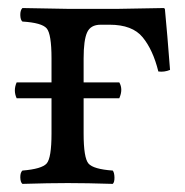

<svg xmlns="http://www.w3.org/2000/svg" viewBox="-20 -451 456 473"><path d="M106.9 -248V-307.1Q106.9 -367.2 95 -381.1Q83 -395 35.2 -397.9Q30.3 -401.9 30 -413.8Q29.8 -425.8 35.2 -431.2Q81.1 -430.2 146 -429.2H272L383.8 -431.2L386.2 -429.2Q392.1 -368.2 398.9 -278.8Q384.8 -272.9 370.1 -274.9Q356.9 -328.1 331.5 -359.1Q306.2 -390.1 250 -390.1H228Q203.1 -390.1 194.6 -371.1Q186 -352.1 186 -307.1V-248H273.9Q283.7 -231 273.9 -209H186V-122.1Q186 -62 198 -48.1Q210 -34.2 257.8 -30.8Q261.7 -25.9 262 -13.9Q262.2 -2 257.8 2Q193.8 0 147 0Q101.1 0 35.2 2Q30.3 -2 30 -13.9Q29.8 -25.9 35.2 -30.8Q83 -34.7 95 -48.3Q106.9 -62 106.9 -122.1V-209H21Q12.2 -228 21 -248Z"/></svg>

Font: Linux Libertine O
Style: Regular
Weight: 400
Designer: Philipp H. Poll
Foundry: Philipp H. Poll
Version: Version 5.3.0